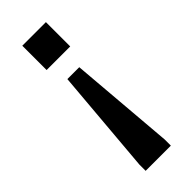

<svg xmlns="http://www.w3.org/2000/svg" viewBox="-232 -733 765 765"><g transform="rotate(-45 151.0 -350.0)"><path d="M85 -700V-563H218V-700ZM80 -35V0H222V-35L185 -479H118Z"/></g></svg>

Font: Mission Medium
Style: Regular
Weight: 500
Version: Version 1.000;FEAKit 1.0